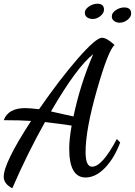

<svg xmlns="http://www.w3.org/2000/svg" viewBox="-20 -925 725 1032"><path d="M0 -279Q24 -344 116 -344Q136 -344 190 -338Q302 -500 399 -611Q496 -722 528 -722Q554 -722 596 -683Q563 -658 501.5 -443.5Q440 -229 440 -108Q440 -29 475 -29Q529 -29 608 -178L626 -159Q594 -74 544 -22.5Q494 29 440 29Q352 29 352 -126Q352 -175 365 -250Q314 -258 222 -269Q129 -104 46 87Q0 63 0 25Q0 -49 147 -275Q87 -279 0 -279ZM375 -299Q411 -471 481 -634Q392 -564 254 -326Q277 -321 320.5 -311Q364 -301 375 -299ZM479 -823Q461 -823 448.5 -831.5Q436 -840 436 -857Q436 -875 458 -890Q480 -905 503 -905Q539 -905 539 -873Q539 -855 520 -839Q501 -823 479 -823ZM623 -803Q606 -803 593.5 -812Q581 -821 581 -837Q581 -856 602.5 -870.5Q624 -885 648 -885Q685 -885 685 -852Q685 -834 665.5 -818.5Q646 -803 623 -803Z"/></svg>

Font: Dancing Script
Style: Bold
Weight: 700
Designer: Pablo Impallari
Foundry: Pablo Impallari. www.impallari.com Igino Marini. www.ikern.com
Version: Version 1.002